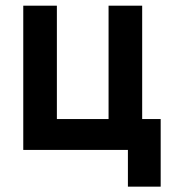

<svg xmlns="http://www.w3.org/2000/svg" viewBox="-20 -538 626 689"><path d="M63.5 0V-517.6H184.1V-110.8H369.6V-517.6H490.2V-110.8H556.6V131.8H439V0Z"/></svg>

Font: Cascadia Mono NF SemiBold
Style: Regular
Weight: 600
Monospace: yes
Designer: Aaron Bell
Foundry: Saja Typeworks
Version: Version 2404.023; ttfautohint (v1.8.4)